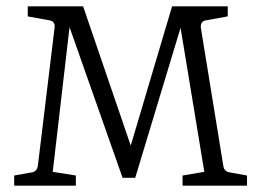

<svg xmlns="http://www.w3.org/2000/svg" viewBox="-20 -588 819 608"><path d="M762.2 0H558.1V-32.2L627 -43.9L551.8 -500L408.2 -24.9H368.2L200.2 -502L147 -43.9L220.2 -32.2V0H24.9V-32.2L80.1 -42Q98.1 -44.9 100.1 -64.9L152.8 -500Q155.8 -521 134.8 -523.9L67.9 -536.1V-567.9H243.2L394 -127L524.9 -567.9H701.2V-536.1L633.8 -523.9Q613.3 -521 616.2 -499L687 -64Q689 -44.9 708 -42L762.2 -32.2Z"/></svg>

Font: Yrsa-Light
Style: Regular
Weight: 300
Designer: Anna Giedrys (Yrsa+Rasa design), David Brezina (Yrsa art-direction, Rasa art-direction, design)
Foundry: Rosetta Type Foundry
Version: Version 1.001;PS 1.1;hotconv 1.0.88;makeotf.lib2.5.647800